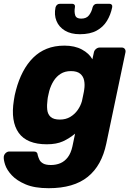

<svg xmlns="http://www.w3.org/2000/svg" viewBox="-45 -770 698 1010"><path d="M211 220Q137 220 90 200Q43 180 17 152Q-9 124 -18 96.5Q-27 69 -25 53Q-23 42 -14.5 34.5Q-6 27 4 27H133Q143 27 148 32Q153 37 154 48Q157 59 162.5 70.5Q168 82 182 90Q196 98 223 98Q250 98 272.5 88.5Q295 79 311.5 57.5Q328 36 336 0L350 -67Q320 -42 286 -26.5Q252 -11 201 -11Q149 -11 112 -26Q75 -41 53.5 -71Q32 -101 25.5 -144Q19 -187 28 -243Q30 -258 32.5 -269.5Q35 -281 39 -296Q53 -349 75.5 -392Q98 -435 129 -466Q160 -497 201 -513.5Q242 -530 294 -530Q348 -530 386 -509.5Q424 -489 441 -458L449 -495Q451 -505 460 -512.5Q469 -520 480 -520H595Q606 -520 611.5 -512.5Q617 -505 615 -495L514 -14Q502 43 478 86.5Q454 130 417 160Q380 190 328.5 205Q277 220 211 220ZM270 -141Q301 -141 324.5 -155Q348 -169 363.5 -191Q379 -213 386 -238Q388 -249 392.5 -269Q397 -289 398 -299Q402 -325 397.5 -347Q393 -369 376.5 -382.5Q360 -396 328 -396Q297 -396 274.5 -382Q252 -368 237 -344Q222 -320 214 -291Q212 -281 209 -269Q206 -257 205 -246Q201 -217 203.5 -193Q206 -169 221.5 -155Q237 -141 270 -141ZM375 -590Q328 -590 296.5 -609Q265 -628 252 -660Q239 -692 247 -731Q249 -739 255 -744.5Q261 -750 270 -750H334Q343 -750 347 -744.5Q351 -739 349 -731Q345 -708 350.5 -690Q356 -672 382 -672Q410 -672 423.5 -690Q437 -708 442 -731Q444 -739 450 -744.5Q456 -750 465 -750H530Q539 -750 543 -744.5Q547 -739 545 -731Q537 -692 517.5 -660Q498 -628 463.5 -609Q429 -590 375 -590Z"/></svg>

Font: Rubik
Style: Bold Italic
Weight: 700
Italic angle: -12°
Designer: Hubert and Fischer
Foundry: Hubert and Fischer
Version: Version 2.300;gftools[0.9.30]